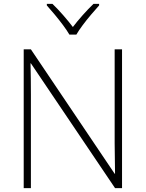

<svg xmlns="http://www.w3.org/2000/svg" viewBox="-20 -1019 751 988"><path d="M608 -51H572L139 -693H137Q138 -652 138.5 -613.5Q139 -575 139 -532V-51H102V-765H139L570 -125H572Q572 -159 571 -202Q570 -245 570 -282V-765H608ZM337 -841Q325 -862 304.5 -889.5Q284 -917 261.5 -944Q239 -971 221 -991V-999H250Q277 -973 305 -941Q333 -909 355 -880Q377 -909 405.5 -941Q434 -973 461 -999H490V-991Q472 -971 449 -944Q426 -917 405.5 -889.5Q385 -862 373 -841Z"/></svg>

Font: Noto Sans Tamil UI ExtraLight
Style: Regular
Weight: 200
Designer: Jelle Bosma - Monotype Design Team
Foundry: Monotype Imaging Inc.
Version: Version 2.004; ttfautohint (v1.8.4.7-5d5b)